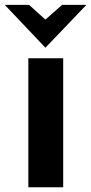

<svg xmlns="http://www.w3.org/2000/svg" viewBox="-40 -787 383 807"><path d="M150.9 -586.4 -20 -766.6H82L150.9 -704.6L221.2 -766.6H323.2ZM79.1 0V-542H225.6V0Z"/></svg>

Font: Acari Sans Neue Black
Style: Regular
Weight: 900
Designer: Alfredo Marco Pradil
Foundry: Alfredo Marco Pradil
Version: Version 1.045;June 16, 2019;FontCreator 11.5.0.2425 64-bit; 